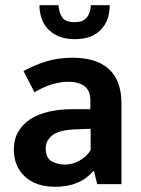

<svg xmlns="http://www.w3.org/2000/svg" viewBox="-20 -705 540 735"><path d="M70 -433Q114 -457 159 -470.5Q204 -484 258 -484Q300 -484 334 -474.5Q368 -465 393 -444Q418 -423 431.5 -389.5Q445 -356 445 -308V0H352L340 -50H337Q286 10 192 10Q117 10 75 -29.5Q33 -69 33 -132Q33 -172 50 -201Q67 -230 96.5 -249Q126 -268 167 -277.5Q208 -287 256 -287H326V-320Q326 -359 303 -375.5Q280 -392 241 -392Q213 -392 181.5 -383Q150 -374 112 -352ZM327 -212 273 -210Q207 -208 181 -187.5Q155 -167 155 -138Q155 -101 177 -88Q199 -75 228 -75Q257 -75 283.5 -89.5Q310 -104 327 -130ZM204 -685Q206 -655 219 -637.5Q232 -620 266 -620Q296 -620 311 -636.5Q326 -653 328 -685H400Q400 -626 365.5 -590.5Q331 -555 266 -555Q230 -555 204.5 -566Q179 -577 162.5 -595Q146 -613 138.5 -636.5Q131 -660 131 -685Z"/></svg>

Font: Mukta Malar SemiBold
Style: Regular
Weight: 600
Designer: Aadarsh Rajan, Girish Dalvi, Yashodeep Gholap
Foundry: Ek Type
Version: Version 2.538;PS 1.000;hotconv 16.6.51;makeotf.lib2.5.65220;